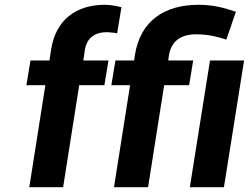

<svg xmlns="http://www.w3.org/2000/svg" viewBox="-20 -780 1037 800"><path d="M90 -425H169L102 0H243L310 -425H415L432 -528H327L334 -574C342 -622 376 -646 425 -646C442 -645 456 -644 468 -641L486 -750C465 -755 442 -760 416 -760C295 -760 212 -695 193 -574L186 -528H107ZM444 -425H522L455 0H597L664 -425H768L785 -528H681L684 -550C694 -610 735 -637 797 -637C848 -637 886 -627 923 -615L963 -731C915 -747 870 -760 807 -760C664 -760 564 -692 542 -550L539 -528H461ZM771 0H913L997 -528H855Z"/></svg>

Font: Asimov Pro
Style: BdObl
Weight: 700
Designer: Google
Version: Version 2.000980; 2014